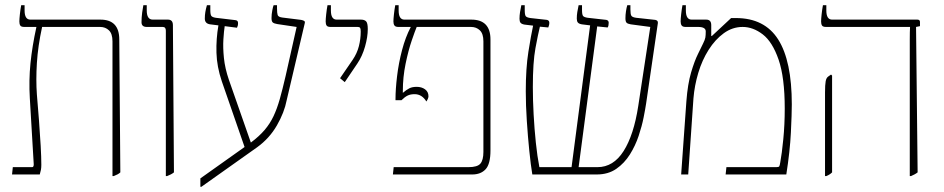

<svg xmlns="http://www.w3.org/2000/svg" viewBox="-20 -667 3608 734"><path d="M26 0 29 -28H103Q109 -28 109 -39L94 -292Q90 -360 96.5 -425Q103 -490 119 -563V-564H73Q61 -564 57.5 -569.5Q54 -575 54 -585Q54 -594 56 -612.5Q58 -631 61 -647H74V-627Q74 -592 96 -592H364Q436 -592 436 -516L440 -8Q436 -4 429.5 -0.5Q423 3 415 6H410V-509Q410 -538 396.5 -551Q383 -564 363 -564H141Q125 -491 121 -426Q117 -361 121 -306Q125 -259 129 -207Q133 -155 135.5 -110Q138 -65 138 -37Q138 -26 136.5 -18Q135 -10 132 0Z M614 6V-550Q614 -564 602 -564H541Q521 -564 521 -582Q521 -600 523.5 -619Q526 -638 528 -647H541V-627Q541 -592 564 -592H622Q641 -592 641 -571L645 -8Q640 -4 633.5 -0.5Q627 3 619 6Z M746 47V15L915 -105L828 -356Q809 -412 807.5 -465.5Q806 -519 815 -570L783 -574Q763 -577 763 -596Q763 -609 765 -621Q767 -633 771 -647H784V-629Q784 -611 788 -606Q792 -601 805 -599L880 -590Q890 -589 890 -579Q890 -573 889 -569Q888 -565 886 -561L839 -567Q836 -548 834 -516.5Q832 -485 836 -445.5Q840 -406 855 -362L939 -122Q971 -146 991.5 -170Q1012 -194 1025.5 -222.5Q1039 -251 1049.5 -288Q1060 -325 1072 -377L1114 -564L1040 -575Q1028 -577 1023 -581Q1018 -585 1018 -598Q1018 -612 1021 -627.5Q1024 -643 1026 -647H1039V-635Q1039 -617 1041.5 -609.5Q1044 -602 1059 -600L1131 -591Q1137 -590 1142 -587.5Q1147 -585 1145 -578L1076 -284Q1067 -237 1038.5 -187.5Q1010 -138 963 -104L750 47Z M1298 -353 1280 -368 1328 -438Q1345 -463 1352 -490.5Q1359 -518 1359 -546Q1359 -556 1357 -560Q1355 -564 1346 -564H1244Q1232 -564 1228.5 -569.5Q1225 -575 1225 -585Q1225 -594 1227 -612.5Q1229 -631 1232 -647H1245V-627Q1245 -592 1267 -592H1360Q1373 -592 1379.5 -585.5Q1386 -579 1386 -556Q1386 -526 1375.5 -489Q1365 -452 1346 -424Z M1482 0 1485 -28H1771Q1805 -28 1816.5 -41.5Q1828 -55 1828 -86V-509Q1828 -538 1814.5 -551Q1801 -564 1781 -564H1573Q1567 -550 1554 -512Q1541 -474 1530.5 -423Q1520 -372 1520 -319V-312Q1534 -324 1545 -329.5Q1556 -335 1573 -335Q1592 -335 1605 -325.5Q1618 -316 1618 -299Q1618 -291 1610 -279Q1593 -307 1565 -307Q1549 -307 1538 -301.5Q1527 -296 1515 -284H1492V-289Q1492 -326 1498 -376Q1504 -426 1517 -475.5Q1530 -525 1550 -563V-564H1503Q1492 -564 1488 -569.5Q1484 -575 1484 -585Q1484 -594 1486 -612.5Q1488 -631 1491 -647H1504V-627Q1504 -592 1526 -592H1782Q1855 -592 1855 -516V-92Q1855 -40 1836.5 -20Q1818 0 1785 0Z M2015 0Q2009 -36 2003.5 -90Q1998 -144 1994 -204.5Q1990 -265 1990 -318Q1990 -406 2000 -469Q2010 -532 2018 -569L1985 -573Q1974 -575 1970 -580Q1966 -585 1966 -595Q1966 -608 1968 -620.5Q1970 -633 1973 -647H1986V-629Q1986 -610 1990 -605Q1994 -600 2008 -598L2071 -591Q2080 -589 2080 -580Q2080 -574 2078.5 -569.5Q2077 -565 2076 -562L2044 -565Q2037 -537 2027 -483Q2017 -429 2017 -334Q2017 -285 2020 -229.5Q2023 -174 2028.5 -121.5Q2034 -69 2042 -28H2165L2236 -570L2204 -574Q2193 -576 2189 -581Q2185 -586 2185 -596Q2185 -609 2187 -621Q2189 -633 2192 -647H2205V-629Q2205 -611 2209 -606Q2213 -601 2227 -599L2298 -591Q2307 -589 2307 -580Q2307 -574 2306 -569.5Q2305 -565 2303 -562L2263 -566L2192 -28H2264Q2325 -28 2364 -89.5Q2403 -151 2420 -262L2466 -564L2391 -574Q2379 -576 2375 -580.5Q2371 -585 2371 -597Q2371 -610 2373 -623.5Q2375 -637 2378 -647H2390V-631Q2390 -613 2393.5 -607Q2397 -601 2412 -599L2485 -591Q2496 -589 2495 -579L2450 -271Q2447 -251 2440.5 -218Q2434 -185 2421.5 -147.5Q2409 -110 2388 -76.5Q2367 -43 2336 -21.5Q2305 0 2261 0Z M2584 0 2604 -280Q2609 -346 2622 -390Q2635 -434 2648.5 -461Q2662 -488 2668 -501Q2675 -515 2676.5 -523.5Q2678 -532 2678 -547Q2678 -564 2649 -564H2601Q2590 -564 2586 -569.5Q2582 -575 2582 -585Q2582 -594 2584 -612.5Q2586 -631 2589 -647H2602V-627Q2602 -592 2624 -592H2680Q2699 -592 2699 -571V-530L2701 -529L2775 -598H2793Q2903 -598 2955 -516Q3007 -434 3007 -268Q3007 -232 3003.5 -160.5Q3000 -89 2986 0H2754L2757 -28H2948Q2957 -28 2959 -31Q2961 -34 2963 -47Q2969 -79 2974.5 -135Q2980 -191 2980 -252Q2980 -371 2956.5 -439Q2933 -507 2896 -535.5Q2859 -564 2819 -564Q2780 -564 2747 -540Q2714 -516 2689 -476.5Q2664 -437 2649.5 -388.5Q2635 -340 2631 -291L2611 0Z M3458 6V-444Q3458 -488 3458 -517.5Q3458 -547 3459 -563V-564H3138Q3126 -564 3122.5 -569.5Q3119 -575 3119 -585Q3119 -594 3121 -612.5Q3123 -631 3126 -647H3139V-627Q3139 -592 3161 -592H3487Q3497 -592 3497 -583V-567L3482 -564L3488 -8Q3483 -4 3476.5 -0.5Q3470 3 3463 6ZM3134 6V-314Q3134 -343 3136.5 -356.5Q3139 -370 3147 -375L3157 -382L3161 -378V-8Q3152 1 3139 6Z"/></svg>

Font: Noto Serif Hebrew SemiCondensed Thin
Style: Regular
Weight: 100
Width: 4
Designer: Monotype Design Team
Foundry: Monotype Imaging Inc.
Version: Version 2.004; ttfautohint (v1.8.4.7-5d5b)